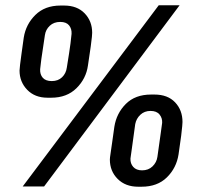

<svg xmlns="http://www.w3.org/2000/svg" viewBox="-20 -706 757 727"><path d="M66 0 581 -686H660L147 0ZM160 -336Q112 -336 83 -366Q54 -396 54 -439Q54 -445 56 -461Q58 -477 61.5 -503Q65 -529 70 -564Q78 -614 114 -649.5Q150 -685 209 -685H223Q272 -685 300.5 -655.5Q329 -626 329 -582Q329 -578 328 -566.5Q327 -555 323.5 -529.5Q320 -504 313 -458Q306 -408 269.5 -372Q233 -336 174 -336ZM176 -399Q200 -399 215 -413.5Q230 -428 233 -450Q243 -511 247 -542Q251 -573 251 -578Q252 -597 241.5 -610Q231 -623 208 -623Q184 -623 168.5 -608.5Q153 -594 150 -573Q141 -516 136.5 -482Q132 -448 132 -444Q131 -424 142 -411.5Q153 -399 176 -399ZM503 1Q455 1 425.5 -28.5Q396 -58 396 -102Q396 -108 398.5 -124Q401 -140 404.5 -165.5Q408 -191 413 -226Q421 -277 456.5 -312.5Q492 -348 552 -348H565Q615 -348 643 -318.5Q671 -289 671 -244Q671 -240 670 -228.5Q669 -217 666 -192Q663 -167 656 -121Q648 -70 612 -34.5Q576 1 516 1ZM518 -61Q542 -61 557.5 -76Q573 -91 576 -112Q585 -174 589 -204.5Q593 -235 594 -241Q595 -259 584 -272.5Q573 -286 550 -286Q527 -286 511.5 -271.5Q496 -257 492 -236Q484 -179 479.5 -145Q475 -111 474 -106Q473 -87 484.5 -74Q496 -61 518 -61Z"/></svg>

Font: Chivo Medium SemiBold
Style: Italic
Weight: 600
Italic angle: -8.05°
Version: Version 2.002